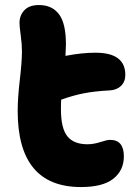

<svg xmlns="http://www.w3.org/2000/svg" viewBox="-20 -736 543 769"><path d="M304.2 13.2Q50.8 13.2 50.8 -292Q50.8 -342.3 59.3 -415.8Q67.9 -489.3 67.9 -529.8Q67.9 -559.1 63 -594.7Q58.1 -630.4 58.1 -644Q58.1 -674.3 77.6 -695.1Q97.2 -715.8 136.2 -715.8Q188.5 -715.8 216.3 -679Q244.1 -642.1 244.1 -558.1Q244.1 -544.4 242.2 -512.2Q307.1 -524.9 362.8 -524.9Q481.9 -524.9 481.9 -436Q481.9 -408.7 464.8 -392.1Q447.8 -375.5 419.9 -374Q357.9 -370.6 315.7 -362.3Q273.4 -354 225.1 -336.9Q224.1 -323.7 224.1 -297.9Q224.1 -221.7 250 -189.9Q275.9 -158.2 330.1 -158.2Q355 -158.2 381.8 -167Q408.7 -175.8 420.9 -175.8Q476.1 -175.8 476.1 -109.9Q476.1 -53.7 434.1 -20.3Q392.1 13.2 304.2 13.2Z"/></svg>

Font: Shantell Sans Normal
Style: Regular
Weight: 800
Designer: Stephen Nixon, Anya Danilova, Shantell Martin
Foundry: Arrow Type
Version: Version 1.006;[559af2be0]